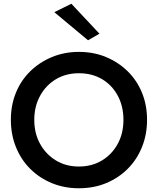

<svg xmlns="http://www.w3.org/2000/svg" viewBox="-20 -990 843 1025"><path d="M163 -350Q163 -422 194 -478.5Q225 -535 278.5 -567Q332 -599 401 -599Q472 -599 525.5 -567Q579 -535 609 -478.5Q639 -422 639 -350Q639 -278 608.5 -222Q578 -166 524.5 -133.5Q471 -101 401 -101Q332 -101 278.5 -133.5Q225 -166 194 -222Q163 -278 163 -350ZM38 -350Q38 -272 65 -205Q92 -138 141 -89Q190 -40 256.5 -12.5Q323 15 401 15Q481 15 547 -12.5Q613 -40 662 -89Q711 -138 738 -205Q765 -272 765 -350Q765 -429 738 -495Q711 -561 661.5 -609.5Q612 -658 546 -685.5Q480 -713 401 -713Q324 -713 257.5 -685.5Q191 -658 141.5 -609.5Q92 -561 65 -495Q38 -429 38 -350ZM270 -925 450 -775 511 -810 361 -970Z"/></svg>

Font: Jost Medium
Style: Regular
Weight: 500
Version: Version 3.710